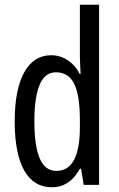

<svg xmlns="http://www.w3.org/2000/svg" viewBox="-20 -780 502 810"><path d="M199 10Q122 10 82 -61Q42 -132 42 -268Q42 -402 82 -474.5Q122 -547 196 -547Q221 -547 243 -538Q265 -529 284 -511.5Q303 -494 316 -468H320Q319 -491 318 -508.5Q317 -526 317 -542V-760H398V0H333L322 -68H317Q303 -43 285.5 -25.5Q268 -8 246.5 1Q225 10 199 10ZM218 -59Q267 -59 292 -105Q317 -151 317 -244V-274Q317 -378 293 -426.5Q269 -475 216 -475Q169 -475 147 -422Q125 -369 125 -268Q125 -165 147.5 -112Q170 -59 218 -59Z"/></svg>

Font: Noto Sans Thai ExtraCondensed
Style: Regular
Weight: 400
Width: 2
Designer: Monotype Design Team
Foundry: Monotype Imaging Inc.
Version: Version 2.002